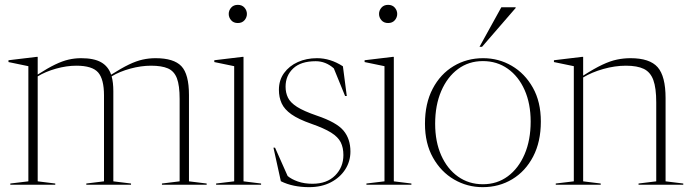

<svg xmlns="http://www.w3.org/2000/svg" viewBox="-20 -762 2853 792"><path d="M447.5 -386V-14L520.5 -5V0H336V-5L409 -14V-368.5Q409 -435.5 384.8 -463.2Q360.5 -491 295 -491Q254.5 -491 211 -478.8Q167.5 -466.5 135.5 -447V-14L208 -5V0H22.5V-5L97 -14V-489L15 -506V-513.5L131.5 -527.5H135.5V-454.5Q177.5 -481.5 207.8 -496Q238 -510.5 263.2 -516.2Q288.5 -522 314.5 -522Q367.5 -522 397 -505.2Q426.5 -488.5 438.5 -454Q481 -481 511.8 -495.8Q542.5 -510.5 568.5 -516.2Q594.5 -522 621.5 -522Q697 -522 728.2 -489Q759.5 -456 759.5 -370V-14L832.5 -5V0H648V-5L721 -14V-353.5Q721 -409.5 709.8 -439Q698.5 -468.5 672.8 -479.8Q647 -491 603 -491Q562 -491 517.8 -479Q473.5 -467 440.5 -447Q447.5 -422 447.5 -386Z M961 -667Q943.5 -667 933.5 -678.5Q923.5 -690 923.5 -704.5Q923.5 -719 933.5 -730.5Q943.5 -742 961 -742Q978.5 -742 988.5 -730.5Q998.5 -719 998.5 -704.5Q998.5 -690 988.5 -678.5Q978.5 -667 961 -667ZM984.5 -527.5V-14L1057 -5V0H871.5V-5L946 -14V-489L864 -506V-513.5L980.5 -527.5Z M1287.5 -522Q1343 -522 1394.5 -488.5L1410.5 -366H1403.5L1357 -480Q1323.5 -509.5 1282.5 -509.5Q1221 -509.5 1189.5 -479.8Q1158 -450 1158 -404.5Q1158 -379.5 1167.8 -359.2Q1177.5 -339 1205.2 -321.2Q1233 -303.5 1287 -285Q1368.5 -257.5 1397 -223.2Q1425.5 -189 1425.5 -137Q1425.5 -96.5 1404.2 -63.2Q1383 -30 1344.8 -10Q1306.5 10 1255 10Q1222 10 1192.8 4Q1163.5 -2 1138.5 -14.5L1108 -153H1114.5L1166.5 -36Q1182.5 -22.5 1209 -13.2Q1235.5 -4 1269 -4Q1328.5 -4 1362.5 -38.2Q1396.5 -72.5 1396.5 -122.5Q1396.5 -153 1385.5 -175Q1374.5 -197 1345.8 -215Q1317 -233 1264 -251.5Q1211 -270 1182 -290.5Q1153 -311 1141.8 -335.8Q1130.5 -360.5 1130.5 -391.5Q1130.5 -431.5 1151.8 -460.8Q1173 -490 1208.5 -506Q1244 -522 1287.5 -522Z M1581 -667Q1563.5 -667 1553.5 -678.5Q1543.5 -690 1543.5 -704.5Q1543.5 -719 1553.5 -730.5Q1563.5 -742 1581 -742Q1598.5 -742 1608.5 -730.5Q1618.5 -719 1618.5 -704.5Q1618.5 -690 1608.5 -678.5Q1598.5 -667 1581 -667ZM1604.5 -527.5V-14L1677 -5V0H1491.5V-5L1566 -14V-489L1484 -506V-513.5L1600.5 -527.5Z M1971 10Q1907.5 10 1853.2 -21.5Q1799 -53 1766 -111.8Q1733 -170.5 1733 -251.5Q1733 -335.5 1764.8 -396Q1796.5 -456.5 1851 -489.2Q1905.5 -522 1973 -522Q2037 -522 2091 -490.5Q2145 -459 2178 -400.5Q2211 -342 2211 -260.5Q2211 -177 2179.2 -116.2Q2147.5 -55.5 2093.2 -22.8Q2039 10 1971 10ZM1972 -2Q2030.5 -2 2074.8 -34.8Q2119 -67.5 2144 -125.8Q2169 -184 2169 -260.5Q2169 -334.5 2144 -390.8Q2119 -447 2074.5 -478.5Q2030 -510 1972 -510Q1913.5 -510 1869.2 -477.2Q1825 -444.5 1800 -386.2Q1775 -328 1775 -251.5Q1775 -177.5 1800 -121.2Q1825 -65 1869.5 -33.5Q1914 -2 1972 -2ZM1958 -569 2048 -732H2107V-729L1968.5 -569Z M2614 -5 2687 -14V-339.5Q2687 -399 2675 -431.8Q2663 -464.5 2635.8 -477.8Q2608.5 -491 2562 -491Q2516.5 -491 2468.8 -477.5Q2421 -464 2385.5 -442.5V-14L2458 -5V0H2272.5V-5L2347 -14V-489L2265 -506V-513.5L2381.5 -527.5H2385.5V-450Q2431.5 -479.5 2464.5 -495Q2497.5 -510.5 2525 -516.2Q2552.5 -522 2581 -522Q2660 -522 2692.8 -484.8Q2725.5 -447.5 2725.5 -357.5V-14L2798.5 -5V0H2614Z"/></svg>

Font: Newsreader Display ExtraLight
Style: Regular
Weight: 275
Designer: Hugues Gentile
Foundry: Production Type
Version: Version 1.001